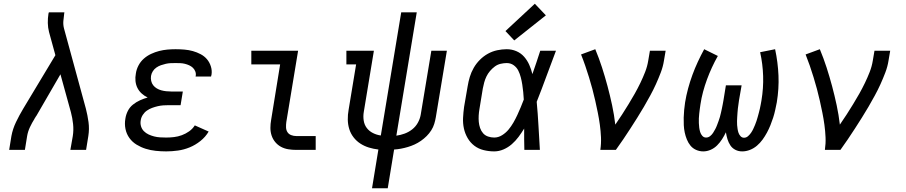

<svg xmlns="http://www.w3.org/2000/svg" viewBox="-20 -801 4840 1026"><path d="M29 0 41 -74Q48 -112 65.5 -148.5Q83 -185 104 -220L276 -506L242 -630Q236 -653 235.5 -678Q235 -703 239 -728L241 -735H324L323 -728Q320 -708 318.5 -688Q317 -668 322 -649L439 -220Q448 -185 453 -148.5Q458 -112 452 -74L440 0H356L369 -74Q374 -106 370.5 -138.5Q367 -171 359 -201L303 -404L175 -183Q174 -181 172.5 -179.5Q171 -178 170 -176V-175Q169 -174 167.5 -172Q166 -170 165 -168V-167Q151 -145 140 -121.5Q129 -98 125 -74L113 0Z M868 8Q840 8 812 5Q784 2 758.5 -6Q733 -14 710 -28Q687 -42 671.5 -63.5Q656 -85 650.5 -112Q645 -139 650 -167Q653 -188 663 -208Q673 -228 690.5 -242Q708 -256 728 -265Q748 -274 769 -280Q752 -288 737.5 -301Q723 -314 714.5 -331Q706 -348 704 -368Q702 -388 706 -408Q709 -430 720 -451Q731 -472 748.5 -487.5Q766 -503 787.5 -513Q809 -523 830.5 -528.5Q852 -534 874 -536Q896 -538 918 -538Q942 -538 965.5 -536Q989 -534 1010.5 -528Q1032 -522 1052 -511.5Q1072 -501 1086 -484.5Q1100 -468 1107 -445.5Q1114 -423 1110 -400Q1109 -398 1108.5 -396Q1108 -394 1108 -392H1025Q1025 -393 1025.5 -394Q1026 -395 1026 -396Q1028 -408 1023.5 -419.5Q1019 -431 1010.5 -439Q1002 -447 991 -452Q980 -457 968 -460Q956 -463 943.5 -463.5Q931 -464 918 -464Q905 -464 892 -463.5Q879 -463 866 -460Q853 -457 840 -452.5Q827 -448 815.5 -440Q804 -432 796.5 -420Q789 -408 787 -395Q785 -382 788 -368.5Q791 -355 799 -345Q807 -335 818 -328.5Q829 -322 841.5 -318.5Q854 -315 868 -313.5Q882 -312 895 -312H957L945 -239H883Q868 -239 853 -238Q838 -237 823 -233.5Q808 -230 793 -224.5Q778 -219 765 -210Q752 -201 743 -187Q734 -173 732 -158Q729 -142 733.5 -126.5Q738 -111 749 -100Q760 -89 774 -82.5Q788 -76 803.5 -72Q819 -68 835.5 -67Q852 -66 868 -66Q889 -66 910 -68.5Q931 -71 951.5 -78.5Q972 -86 990.5 -99Q1009 -112 1021 -131L1095 -98Q1078 -69 1051 -47.5Q1024 -26 993.5 -13.5Q963 -1 931 3.5Q899 8 868 8Z M1563 0Q1541 0 1520 -3.5Q1499 -7 1481.5 -16.5Q1464 -26 1451 -41.5Q1438 -57 1431.5 -76.5Q1425 -96 1425 -117.5Q1425 -139 1429 -161L1477 -457H1323V-530H1573L1510 -149Q1508 -135 1508.5 -120.5Q1509 -106 1516 -95Q1523 -84 1536 -79Q1549 -74 1563 -74H1667V0Z M1968 205 2002 -2Q1976 -5 1951.5 -12.5Q1927 -20 1906 -33.5Q1885 -47 1869.5 -67Q1854 -87 1846.5 -111Q1839 -135 1838.5 -161.5Q1838 -188 1843 -215L1883 -457H1831V-530H1978L1924 -203Q1920 -180 1923.5 -157Q1927 -134 1940 -117Q1953 -100 1973 -90Q1993 -80 2015 -77L2124 -735H2207L2098 -76Q2120 -79 2142 -87Q2164 -95 2182.5 -109.5Q2201 -124 2212.5 -144.5Q2224 -165 2228 -187L2285 -530H2368L2309 -175Q2306 -157 2300.5 -139Q2295 -121 2284.5 -104.5Q2274 -88 2260 -74Q2246 -60 2229.5 -48.5Q2213 -37 2195.5 -29Q2178 -21 2159.5 -15.5Q2141 -10 2122.5 -6.5Q2104 -3 2086 -2L2052 205Z M2621 8Q2592 8 2564 1Q2536 -6 2514.5 -22.5Q2493 -39 2479 -63Q2465 -87 2459 -114.5Q2453 -142 2454.5 -171.5Q2456 -201 2460 -230L2479 -340Q2483 -365 2490.5 -390Q2498 -415 2511.5 -438.5Q2525 -462 2544.5 -481.5Q2564 -501 2587.5 -514Q2611 -527 2637 -532.5Q2663 -538 2688 -538Q2715 -538 2739.5 -527.5Q2764 -517 2781 -497.5Q2798 -478 2808.5 -454Q2819 -430 2825 -405Q2836 -436 2846.5 -467.5Q2857 -499 2867 -530H2951Q2925 -462 2900 -393.5Q2875 -325 2848 -257Q2854 -193 2857.5 -128.5Q2861 -64 2865 0H2782Q2781 -29 2781 -57.5Q2781 -86 2781 -114Q2767 -91 2751 -69.5Q2735 -48 2715 -30.5Q2695 -13 2670.5 -2.5Q2646 8 2621 8ZM2621 -66Q2643 -66 2663 -78.5Q2683 -91 2697.5 -108.5Q2712 -126 2723.5 -146Q2735 -166 2744.5 -186.5Q2754 -207 2762.5 -227.5Q2771 -248 2779 -269Q2778 -289 2776 -309Q2774 -329 2771 -348.5Q2768 -368 2763 -387.5Q2758 -407 2749.5 -424Q2741 -441 2725 -452.5Q2709 -464 2688 -464Q2672 -464 2655 -460Q2638 -456 2624 -445.5Q2610 -435 2598.5 -421.5Q2587 -408 2579.5 -392.5Q2572 -377 2567.5 -360.5Q2563 -344 2560 -328L2542 -218Q2539 -201 2538 -183.5Q2537 -166 2538.5 -149.5Q2540 -133 2545.5 -117Q2551 -101 2561.5 -89Q2572 -77 2588 -71.5Q2604 -66 2621 -66ZM2728 -585 2681 -635 2838 -781 2897 -719Z M3188 0Q3193 -34 3191.5 -67.5Q3190 -101 3185.5 -134Q3181 -167 3174.5 -199Q3168 -231 3161 -262.5Q3154 -294 3145.5 -325.5Q3137 -357 3127.5 -388Q3118 -419 3107.5 -449.5Q3097 -480 3085 -510L3161 -538Q3181 -490 3197 -440.5Q3213 -391 3226.5 -340.5Q3240 -290 3251 -238.5Q3262 -187 3268 -135Q3287 -162 3304.5 -189.5Q3322 -217 3339 -244.5Q3356 -272 3372 -300.5Q3388 -329 3402 -358Q3416 -387 3427.5 -416.5Q3439 -446 3444 -477L3453 -530H3537L3528 -477Q3523 -445 3511 -413.5Q3499 -382 3485 -351Q3471 -320 3454.5 -290Q3438 -260 3421 -230.5Q3404 -201 3385.5 -172Q3367 -143 3348.5 -114Q3330 -85 3310.5 -56.5Q3291 -28 3271 0Z M3738 8Q3718 8 3700 0Q3682 -8 3670 -22.5Q3658 -37 3650.5 -55.5Q3643 -74 3639 -93Q3635 -112 3634 -132Q3633 -152 3633.5 -172.5Q3634 -193 3636 -213.5Q3638 -234 3641 -254Q3647 -291 3657 -328Q3667 -365 3680 -400.5Q3693 -436 3709 -470.5Q3725 -505 3743 -538L3816 -502Q3799 -472 3784.5 -440.5Q3770 -409 3758 -376.5Q3746 -344 3737 -310.5Q3728 -277 3723 -243Q3721 -231 3719.5 -218.5Q3718 -206 3716.5 -193.5Q3715 -181 3714.5 -168.5Q3714 -156 3714.5 -143.5Q3715 -131 3716.5 -119Q3718 -107 3721.5 -95.5Q3725 -84 3733 -75Q3741 -66 3753 -66Q3765 -66 3774.5 -73.5Q3784 -81 3790.5 -91Q3797 -101 3802.5 -111.5Q3808 -122 3812 -133Q3816 -144 3820 -154.5Q3824 -165 3827 -176Q3830 -187 3832.5 -198Q3835 -209 3837.5 -220.5Q3840 -232 3842 -243Q3844 -254 3846 -265L3859 -345H3943L3929 -265Q3928 -254 3926 -243Q3924 -232 3923 -221Q3922 -210 3921 -198.5Q3920 -187 3919.5 -176Q3919 -165 3918.5 -154Q3918 -143 3919 -132.5Q3920 -122 3921.5 -111.5Q3923 -101 3926.5 -91Q3930 -81 3937.5 -73Q3945 -65 3956 -65Q3968 -65 3977.5 -73.5Q3987 -82 3993.5 -91.5Q4000 -101 4005 -111.5Q4010 -122 4014.5 -133Q4019 -144 4022.5 -154.5Q4026 -165 4029 -176Q4032 -187 4035 -198Q4038 -209 4040.5 -220Q4043 -231 4045 -242Q4047 -253 4049 -264Q4060 -330 4058 -394.5Q4056 -459 4042 -522L4122 -538Q4137 -468 4140 -397.5Q4143 -327 4131 -254Q4127 -234 4122.5 -213Q4118 -192 4111.5 -172Q4105 -152 4097 -132Q4089 -112 4078.5 -92.5Q4068 -73 4055 -55Q4042 -37 4025 -22.5Q4008 -8 3987.5 0Q3967 8 3946 8Q3926 8 3909.5 -0.5Q3893 -9 3883 -24Q3873 -39 3867.5 -57Q3862 -75 3859 -94Q3850 -75 3838.5 -57Q3827 -39 3812 -24Q3797 -9 3777.5 -0.5Q3758 8 3738 8Z M4388 0Q4393 -34 4391.5 -67.5Q4390 -101 4385.5 -134Q4381 -167 4374.5 -199Q4368 -231 4361 -262.5Q4354 -294 4345.5 -325.5Q4337 -357 4327.5 -388Q4318 -419 4307.5 -449.5Q4297 -480 4285 -510L4361 -538Q4381 -490 4397 -440.5Q4413 -391 4426.5 -340.5Q4440 -290 4451 -238.5Q4462 -187 4468 -135Q4487 -162 4504.5 -189.5Q4522 -217 4539 -244.5Q4556 -272 4572 -300.5Q4588 -329 4602 -358Q4616 -387 4627.5 -416.5Q4639 -446 4644 -477L4653 -530H4737L4728 -477Q4723 -445 4711 -413.5Q4699 -382 4685 -351Q4671 -320 4654.5 -290Q4638 -260 4621 -230.5Q4604 -201 4585.5 -172Q4567 -143 4548.5 -114Q4530 -85 4510.5 -56.5Q4491 -28 4471 0Z"/></svg>

Font: Iosevka Curly Slab Extended
Style: Italic
Weight: 400
Width: 7
Italic angle: -9°
Monospace: yes
Designer: Belleve Invis
Foundry: Belleve Invis
Version: Version 11.1.0; ttfautohint (v1.8.3)